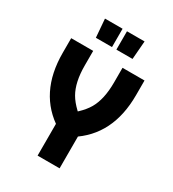

<svg xmlns="http://www.w3.org/2000/svg" viewBox="-212 -817 1024 1134"><g transform="rotate(30 300.0 -250.0)"><path d="M375 -20H225V200H375ZM250 0 390 -75Q279 -149 239.5 -217.5Q200 -286 200 -400V-500H50V-400Q50 -125 250 0ZM350 0Q550 -125 550 -400V-500H400V-400Q400 -286 360.5 -217.5Q321 -149 210 -75L250 0ZM175 -575H285V-700H165ZM315 -575H425L435 -700H315Z"/></g></svg>

Font: Millimetre
Style: Bold
Weight: 800
Designer: Jérémy Landes
Version: Version 1.0